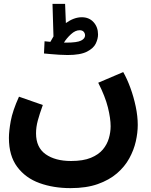

<svg xmlns="http://www.w3.org/2000/svg" viewBox="-20 -740 781 991"><path d="M26 -28Q26 -63 35.5 -115.5Q45 -168 78 -241L201 -198Q184 -151 175 -117.5Q166 -84 166 -52Q166 21 215.5 56Q265 91 347 91Q409 91 449 74.5Q489 58 511 31.5Q533 5 542 -26.5Q551 -58 551 -88Q551 -129 537 -185.5Q523 -242 487 -313L616 -368Q636 -333 653 -286.5Q670 -240 680.5 -190Q691 -140 691 -95Q691 -55 681 -10.5Q671 34 647.5 77Q624 120 584 154.5Q544 189 485 210Q426 231 344 231Q256 231 184 205Q112 179 69 121.5Q26 64 26 -28ZM329 -456Q310 -456 285.5 -457.5Q261 -459 239.5 -461Q218 -463 207 -464L210 -527Q223 -525 240 -524Q248 -538 256 -552L251 -720H316L320 -621Q362 -651 402 -651Q440 -651 463 -625.5Q486 -600 486 -562Q486 -540 474.5 -515.5Q463 -491 429 -473.5Q395 -456 329 -456ZM391 -584Q369 -584 346.5 -563.5Q324 -543 310 -520Q316 -520 322 -520Q378 -520 398.5 -530.5Q419 -541 419 -557Q419 -568 412 -576Q405 -584 391 -584Z"/></svg>

Font: Noto IKEA Arabic
Style: Bold
Weight: 700
Designer: Monotype Design Team
Foundry: Monotype Imaging Inc.
Version: Version 1.200